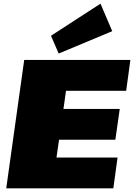

<svg xmlns="http://www.w3.org/2000/svg" viewBox="-20 -1027 731 1047"><path d="M288 -168H621L598 0H14L112 -700H691L668 -532H340L326 -433H633L609 -265H302ZM592 -857 300 -735 258 -832 528 -1007Z"/></svg>

Font: Pathway Extreme 8pt Thin 12pt Black
Style: Italic
Weight: 900
Italic angle: -8°
Version: Version 1.001;gftools[0.9.26]